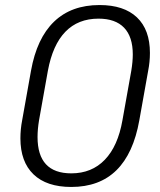

<svg xmlns="http://www.w3.org/2000/svg" viewBox="-20 -731 635 762"><path d="M61 -182Q61 -218 68 -254L103 -450Q126 -579 194.5 -645Q263 -711 375 -711Q472 -711 523.5 -662Q575 -613 575 -521Q575 -485 568 -450L533 -254Q486 11 263 11Q165 11 113 -39Q61 -89 61 -182ZM466 -254 501 -450Q507 -486 507 -515Q507 -585 472.5 -621Q438 -657 371 -657Q290 -657 239.5 -605Q189 -553 170 -450L135 -254Q129 -218 129 -187Q129 -43 263 -43Q344 -43 396 -97Q448 -151 466 -254Z"/></svg>

Font: KoHo
Style: Italic
Weight: 400
Italic angle: -10°
Designer: Cadson Demak & Katatrad Team
Foundry: Cadson Demak Co.,Ltd.
Version: Version 1.000